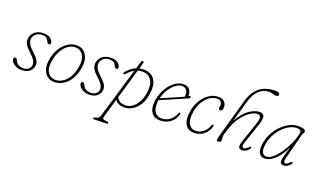

<svg xmlns="http://www.w3.org/2000/svg" viewBox="-91 -1272 3440 2065"><g transform="rotate(20 1629.0 -239.5)"><path d="M143.5 -17Q182.5 -17 205.5 -38.2Q228.5 -59.5 228.5 -90Q228.5 -112.5 215.2 -135.2Q202 -158 161.5 -196.5Q130 -225.5 112.8 -246Q95.5 -266.5 88.8 -284.8Q82 -303 82 -325Q82.5 -375 120.8 -410.5Q159 -446 226.5 -446Q276 -446 305.2 -423Q334.5 -400 334.5 -374Q334.5 -354 315.5 -354Q300 -354 289.5 -378.5Q280 -401.5 263 -412.8Q246 -424 218.5 -424Q170.5 -424 142.5 -397.2Q114.5 -370.5 114.5 -334.5Q114.5 -311 127.8 -285.5Q141 -260 182 -222.5Q215 -192 232.2 -171Q249.5 -150 255.5 -133.2Q261.5 -116.5 261.5 -99Q261.5 -54.5 227.8 -23.5Q194 7.5 131.5 7.5Q96.5 7.5 68.8 -5.5Q41 -18.5 25.2 -37.5Q9.5 -56.5 9.5 -74Q9.5 -96 27.5 -96Q34 -96 40.2 -91.2Q46.5 -86.5 51.5 -74.5Q64 -44.5 88.2 -30.8Q112.5 -17 143.5 -17Z M612 -445.5Q660.5 -443.5 692 -414.2Q723.5 -385 734.8 -335.5Q746 -286 733 -223Q717 -142.5 681 -90.5Q645 -38.5 597.2 -14.2Q549.5 10 498 7.5Q453 5.5 421.2 -22.2Q389.5 -50 377.2 -99.8Q365 -149.5 379 -217Q393 -285 427.5 -337.5Q462 -390 510 -419Q558 -448 612 -445.5ZM508 -17.5Q546.5 -16 585.5 -37.2Q624.5 -58.5 655.5 -105.2Q686.5 -152 701 -226Q713.5 -287 702.8 -330Q692 -373 665.2 -396.2Q638.5 -419.5 603 -420.5Q561.5 -422.5 522.8 -398.5Q484 -374.5 454.2 -327.2Q424.5 -280 410.5 -212.5Q391 -117.5 421 -68.8Q451 -20 508 -17.5Z M915.5 -17Q954.5 -17 977.5 -38.2Q1000.5 -59.5 1000.5 -90Q1000.5 -112.5 987.2 -135.2Q974 -158 933.5 -196.5Q902 -225.5 884.8 -246Q867.5 -266.5 860.8 -284.8Q854 -303 854 -325Q854.5 -375 892.8 -410.5Q931 -446 998.5 -446Q1048 -446 1077.2 -423Q1106.5 -400 1106.5 -374Q1106.5 -354 1087.5 -354Q1072 -354 1061.5 -378.5Q1052 -401.5 1035 -412.8Q1018 -424 990.5 -424Q942.5 -424 914.5 -397.2Q886.5 -370.5 886.5 -334.5Q886.5 -311 899.8 -285.5Q913 -260 954 -222.5Q987 -192 1004.2 -171Q1021.5 -150 1027.5 -133.2Q1033.5 -116.5 1033.5 -99Q1033.5 -54.5 999.8 -23.5Q966 7.5 903.5 7.5Q868.5 7.5 840.8 -5.5Q813 -18.5 797.2 -37.5Q781.5 -56.5 781.5 -74Q781.5 -96 799.5 -96Q806 -96 812.2 -91.2Q818.5 -86.5 823.5 -74.5Q836 -44.5 860.2 -30.8Q884.5 -17 915.5 -17Z M1204 -339Q1192 -324 1182.5 -328Q1176 -330.5 1175.8 -337.5Q1175.5 -344.5 1181 -350.5Q1231 -410 1287 -432L1309.5 -508.5Q1316 -530.5 1330.5 -530.5Q1345 -530.5 1337 -502L1319.5 -442.5Q1349 -448.5 1382.5 -447.5Q1457 -444.5 1496 -388Q1535 -331.5 1519 -219Q1508.5 -146.5 1475.8 -95Q1443 -43.5 1397 -16.8Q1351 10 1300 7.5Q1268 6 1243.5 -5.5Q1219 -17 1202.5 -42L1141.5 166.5Q1137 182.5 1138 194Q1139 205.5 1157.5 208L1189.5 212Q1206 213.5 1206 224Q1206 235 1190 235.5L1055.5 239Q1036 239.5 1036 229.5Q1036 220 1052 217Q1078.5 212 1090 202.2Q1101.5 192.5 1107.5 172L1277.5 -400.5Q1239.5 -380.5 1204 -339ZM1304.5 -18.5Q1345.5 -16 1383.2 -39.5Q1421 -63 1448.5 -109.8Q1476 -156.5 1486 -223.5Q1500.5 -322 1467.2 -370.5Q1434 -419 1376.5 -422Q1342 -423.5 1311.5 -414.5L1211.5 -72.5Q1225 -47.5 1247.5 -33.8Q1270 -20 1304.5 -18.5Z M1898.5 -125.5Q1893 -94.5 1869.8 -64Q1846.5 -33.5 1807.8 -13Q1769 7.5 1717.5 7.5Q1654 7.5 1621.5 -34.5Q1589 -76.5 1594 -150Q1597.5 -208.5 1618.5 -261.8Q1639.5 -315 1672.5 -356.5Q1705.5 -398 1745.8 -422Q1786 -446 1827.5 -446Q1872 -446 1894.5 -419.5Q1917 -393 1917 -353.5Q1917 -344 1927 -347.5Q1942 -352.5 1943.5 -339.5Q1945.5 -329 1930.5 -322Q1896.5 -307 1852.2 -288Q1808 -269 1763.5 -249.8Q1719 -230.5 1683 -215Q1647 -199.5 1630 -192Q1628 -178 1627 -164Q1622 -89.5 1650.8 -53.8Q1679.5 -18 1730 -18Q1772.5 -18 1814.5 -45.8Q1856.5 -73.5 1880 -133Q1884.5 -144.5 1892 -144.5Q1903 -144.5 1898.5 -125.5ZM1817.5 -422.5Q1783 -422.5 1745.8 -394.8Q1708.5 -367 1678.2 -320Q1648 -273 1634.5 -215.5Q1659 -226 1702 -244.5Q1745 -263 1793.5 -284.2Q1842 -305.5 1881.5 -323Q1883.5 -333 1883.5 -348.5Q1883.5 -382.5 1866 -402.5Q1848.5 -422.5 1817.5 -422.5Z M2217 -423Q2175.5 -423 2134.5 -394.8Q2093.5 -366.5 2063.2 -316Q2033 -265.5 2023.5 -198Q2011 -109.5 2037 -64.2Q2063 -19 2115.5 -19Q2158.5 -19 2197.8 -46.5Q2237 -74 2257 -130.5Q2262 -145.5 2272 -145.5Q2284 -145.5 2279 -128.5Q2273.5 -98 2251.8 -66.5Q2230 -35 2193.5 -13.8Q2157 7.5 2107 7.5Q2034 7.5 2004.2 -49Q1974.5 -105.5 1991 -199.5Q2002.5 -268 2036.5 -324Q2070.5 -380 2119.5 -413.5Q2168.5 -447 2225 -447Q2271 -447 2294.8 -421.5Q2318.5 -396 2318.5 -360Q2318.5 -339.5 2310.5 -328Q2302.5 -316.5 2290.5 -316.5Q2270.5 -316.5 2270.5 -337.5Q2270.5 -344.5 2272.8 -352.5Q2275 -360.5 2275 -370Q2275 -393.5 2259.8 -408.2Q2244.5 -423 2217 -423Z M2438.5 -155Q2425 -113.5 2418.8 -92.5Q2412.5 -71.5 2412.5 -58.5Q2412.5 -44.5 2415 -36.5Q2417.5 -28.5 2417.5 -18Q2417.5 -6 2407.2 0.8Q2397 7.5 2384.5 7.5Q2368 7.5 2367 -6.8Q2366 -21 2379.5 -69L2499.5 -497Q2522 -578.5 2563 -627Q2604 -675.5 2659 -696.8Q2714 -718 2778.5 -718Q2807 -718 2818 -709.5Q2829 -701 2829 -691.5Q2829 -669 2798.5 -669Q2782.5 -669 2762 -676.2Q2741.5 -683.5 2715 -683.5Q2655.5 -683.5 2606.2 -639Q2557 -594.5 2530 -500.5L2461 -258Q2513 -354 2578 -399.8Q2643 -445.5 2698 -445.5Q2744 -445.5 2750.2 -411.2Q2756.5 -377 2733.5 -309.5L2659 -91Q2646.5 -54.5 2648.5 -38.2Q2650.5 -22 2667.5 -22Q2677.5 -22 2689.2 -27.8Q2701 -33.5 2715.5 -49Q2722 -55 2726.8 -58.2Q2731.5 -61.5 2736.5 -58.5Q2745 -53.5 2736.5 -39Q2724.5 -18.5 2702.2 -5.5Q2680 7.5 2655 7.5Q2627 7.5 2618.8 -13.2Q2610.5 -34 2627 -83.5L2705 -314Q2725.5 -374.5 2717.2 -396Q2709 -417.5 2680.5 -417.5Q2646 -417.5 2599.5 -386.5Q2553 -355.5 2509 -296.8Q2465 -238 2438.5 -155Z M3131 -77Q3123 -47 3126.2 -34Q3129.5 -21 3144 -21Q3164.5 -21 3190 -48.5Q3204.5 -63 3212.5 -58.5Q3221.5 -52.5 3212 -38.5Q3199.5 -19 3178.5 -5.8Q3157.5 7.5 3132.5 7.5Q3092.5 7.5 3092.5 -31Q3092.5 -42.5 3095.5 -59.2Q3098.5 -76 3108 -108.8Q3117.5 -141.5 3136 -200Q3084 -95.5 3026.5 -44Q2969 7.5 2915.5 7.5Q2874.5 7.5 2853.2 -24Q2832 -55.5 2839.5 -120.5Q2845 -184 2873 -242.2Q2901 -300.5 2944.2 -346.5Q2987.5 -392.5 3040 -419Q3092.5 -445.5 3147 -445.5Q3181.5 -445.5 3202.8 -436.2Q3224 -427 3224.5 -410Q3224.5 -398.5 3216.5 -388.8Q3208.5 -379 3205.5 -367.5ZM2871 -126Q2864.5 -71 2880 -44.8Q2895.5 -18.5 2927 -18.5Q2957.5 -18.5 2991.8 -45.5Q3026 -72.5 3058.8 -116Q3091.5 -159.5 3118.2 -210Q3145 -260.5 3161.8 -308Q3178.5 -355.5 3180 -389.5Q3181 -420 3132.5 -420Q3090.5 -420 3047 -396.2Q3003.5 -372.5 2965.8 -331.2Q2928 -290 2902.5 -237.2Q2877 -184.5 2871 -126Z"/></g></svg>

Font: Fraunces 72pt S100 Thin
Style: Italic
Weight: 100
Italic angle: -16°
Version: Version 1.000; ttfautohint (v1.8.3)